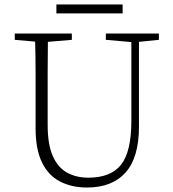

<svg xmlns="http://www.w3.org/2000/svg" viewBox="-20 -824 773 858"><path d="M453 -646V-674H690V-646L601 -637V-258Q601 -120 541 -53Q481 14 369 14Q300 14 248 -13Q196 -40 167.5 -98.5Q139 -157 139 -250V-361Q139 -430 139 -500Q139 -570 137 -638L46 -646V-674H301V-646L194 -637Q193 -569 193 -500Q193 -431 193 -361V-266Q193 -179 215.5 -127.5Q238 -76 279 -53Q320 -30 375 -30Q475 -30 521 -88Q567 -146 567 -284V-636ZM232 -764V-804H528V-764Z"/></svg>

Font: Source Serif Pro Light
Style: Regular
Weight: 300
Designer: Frank Grießhammer
Foundry: Adobe Systems Incorporated
Version: Version 3.001;hotconv 1.0.111;makeotfexe 2.5.65597